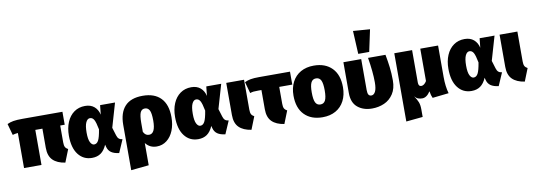

<svg xmlns="http://www.w3.org/2000/svg" viewBox="-83 -1365 5868 2103"><g transform="rotate(-10 2850.5 -313.0)"><path d="M555 -390V-202Q555 -168 564 -150.5Q573 -133 596 -121L540 20Q451 7 404 -39.5Q357 -86 357 -176V-390H278V0H84V-390Q50 -387 25 -379L-10 -506Q21 -521 58 -527.5Q95 -534 162 -534H605V-390Z M1013 -430 1024 -534H1190L1112 -266L1139 -178Q1147 -151 1162 -138.5Q1177 -126 1201 -124L1139 19Q1084 13 1052 -9Q1020 -31 1009 -74L1003 -98Q976 -36 936 -8Q896 20 838 20Q743 20 686 -54Q629 -128 629 -263Q629 -348 657 -414Q685 -480 737 -517Q789 -554 859 -554Q922 -554 961 -520.5Q1000 -487 1013 -430ZM826 -263Q826 -188 843.5 -154.5Q861 -121 886 -121Q916 -121 934 -154.5Q952 -188 966 -275Q951 -354 934.5 -383.5Q918 -413 889 -413Q861 -413 843.5 -376Q826 -339 826 -263Z M1771 -269Q1771 -186 1744.5 -120.5Q1718 -55 1669.5 -17.5Q1621 20 1558 20Q1521 20 1490.5 6Q1460 -8 1434 -40V207L1236 227V-277Q1236 -411 1301.5 -482.5Q1367 -554 1500 -554Q1631 -554 1701 -481.5Q1771 -409 1771 -269ZM1568 -266Q1568 -352 1550.5 -382.5Q1533 -413 1500 -413Q1464 -413 1449 -379Q1434 -345 1434 -263V-164Q1447 -140 1462 -130.5Q1477 -121 1497 -121Q1568 -121 1568 -266Z M2194 -430 2205 -534H2371L2293 -266L2320 -178Q2328 -151 2343 -138.5Q2358 -126 2382 -124L2320 19Q2265 13 2233 -9Q2201 -31 2190 -74L2184 -98Q2157 -36 2117 -8Q2077 20 2019 20Q1924 20 1867 -54Q1810 -128 1810 -263Q1810 -348 1838 -414Q1866 -480 1918 -517Q1970 -554 2040 -554Q2103 -554 2142 -520.5Q2181 -487 2194 -430ZM2007 -263Q2007 -188 2024.5 -154.5Q2042 -121 2067 -121Q2097 -121 2115 -154.5Q2133 -188 2147 -275Q2132 -354 2115.5 -383.5Q2099 -413 2070 -413Q2042 -413 2024.5 -376Q2007 -339 2007 -263Z M2625 -202Q2625 -168 2634 -150.5Q2643 -133 2666 -121L2610 20Q2521 7 2474 -39.5Q2427 -86 2427 -176V-534H2625Z M2991 -390V-202Q2991 -168 3000 -150.5Q3009 -133 3032 -121L2976 20Q2887 7 2840 -39.5Q2793 -86 2793 -176V-390H2757Q2721 -390 2704 -388Q2687 -386 2666 -379L2631 -506Q2662 -521 2697.5 -527.5Q2733 -534 2793 -534H3136V-390Z M3678 -266Q3678 -180 3644.5 -115Q3611 -50 3549 -15Q3487 20 3403 20Q3275 20 3201.5 -55Q3128 -130 3128 -268Q3128 -354 3161.5 -419Q3195 -484 3257 -519Q3319 -554 3403 -554Q3531 -554 3604.5 -479Q3678 -404 3678 -266ZM3331 -268Q3331 -189 3348 -155.5Q3365 -122 3403 -122Q3441 -122 3458 -156Q3475 -190 3475 -266Q3475 -345 3458 -378.5Q3441 -412 3403 -412Q3365 -412 3348 -378Q3331 -344 3331 -268Z M4229 -244Q4229 -154 4190 -94.5Q4151 -35 4088.5 -7.5Q4026 20 3953 20Q3856 20 3793 -32Q3730 -84 3730 -191V-534H3928V-190Q3928 -152 3938.5 -137Q3949 -122 3969 -122Q3997 -122 4014 -155Q4031 -188 4031 -259Q4031 -372 4004 -534H4198Q4212 -461 4220.5 -391.5Q4229 -322 4229 -244ZM4080 -839 4028 -596H3906L3893 -853Z M4625 20Q4617 3 4612.5 -12.5Q4608 -28 4603 -57Q4563 6 4512 6Q4487 6 4466.5 -2Q4446 -10 4428 -32Q4456 10 4468.5 41.5Q4481 73 4481 123V207L4296 225V-534H4494V-173Q4494 -130 4527 -130Q4541 -130 4556.5 -141Q4572 -152 4585 -174V-534H4783V-184Q4783 -79 4806 0Z M5234 -430 5245 -534H5411L5333 -266L5360 -178Q5368 -151 5383 -138.5Q5398 -126 5422 -124L5360 19Q5305 13 5273 -9Q5241 -31 5230 -74L5224 -98Q5197 -36 5157 -8Q5117 20 5059 20Q4964 20 4907 -54Q4850 -128 4850 -263Q4850 -348 4878 -414Q4906 -480 4958 -517Q5010 -554 5080 -554Q5143 -554 5182 -520.5Q5221 -487 5234 -430ZM5047 -263Q5047 -188 5064.5 -154.5Q5082 -121 5107 -121Q5137 -121 5155 -154.5Q5173 -188 5187 -275Q5172 -354 5155.5 -383.5Q5139 -413 5110 -413Q5082 -413 5064.5 -376Q5047 -339 5047 -263Z M5665 -202Q5665 -168 5674 -150.5Q5683 -133 5706 -121L5650 20Q5561 7 5514 -39.5Q5467 -86 5467 -176V-534H5665Z"/></g></svg>

Font: FiraGO Heavy
Style: Regular
Weight: 900
Designer: bBox Type
Foundry: bBox Type GmbH
Version: Version 1.001